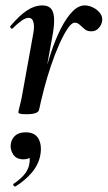

<svg xmlns="http://www.w3.org/2000/svg" viewBox="-20 -415 399 711"><path d="M125 -10 115 -11Q125 -62 138.5 -115.5Q152 -169 168.5 -219Q185 -269 205 -308.5Q225 -348 247.5 -371.5Q270 -395 294 -395Q309 -395 325 -387Q341 -379 351 -365.5Q361 -352 358 -336Q356 -323 345.5 -311Q335 -299 318 -299Q303 -299 293.5 -307Q284 -315 275.5 -323Q267 -331 257 -331Q245 -331 230 -308.5Q215 -286 199 -250Q183 -214 168.5 -171Q154 -128 143 -85.5Q132 -43 125 -10ZM78 8Q60 8 54 6Q48 4 48 1Q48 -3 54 -26Q60 -49 64 -74L102 -284Q107 -309 105.5 -323Q104 -337 99 -343Q94 -349 86 -349Q75 -349 60 -338.5Q45 -328 27 -310Q24 -307 20 -311Q16 -315 19 -319Q53 -359 81 -377Q109 -395 136 -395Q157 -395 167.5 -384.5Q178 -374 180 -351.5Q182 -329 176 -292L125 -10Q123 8 78 8ZM38 275Q34 277 30.5 272.5Q27 268 31 265Q54 250 69 232.5Q84 215 88 195Q93 172 86.5 161.5Q80 151 71 149L103 134Q104 155 95 165Q86 175 67 175Q40 175 28.5 156.5Q17 138 20 118Q23 99 36.5 87Q50 75 75 75Q110 75 123 99.5Q136 124 129 161Q122 196 97 225Q72 254 38 275Z"/></svg>

Font: Cormorant Garamond Light SemiBold
Style: Italic
Weight: 600
Italic angle: -10°
Version: Version 4.001